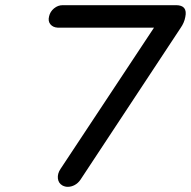

<svg xmlns="http://www.w3.org/2000/svg" viewBox="-20 -720 739 743"><path d="M661 -700Q707 -700 697 -654Q693 -632 679 -612L291 -24Q282 -11 269 -4Q256 3 242 3Q232 3 222 -2Q206 -11 204 -29.5Q202 -48 214 -66L576 -613H203Q185 -614 175 -626Q165 -638 170 -657Q174 -675 189 -687.5Q204 -700 223 -700Z"/></svg>

Font: Sepalumica Med
Style: Italic
Weight: 500
Italic angle: -12°
Designer: Julieta Ulanovsky
Foundry: Julieta Ulanovsky
Version: Version 7.200